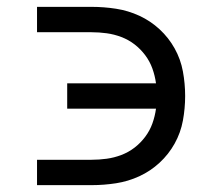

<svg xmlns="http://www.w3.org/2000/svg" viewBox="-20 -540 640 560"><path d="M88 0V-74H247Q269 -74 291 -77Q313 -80 334 -88Q355 -96 372.5 -109.5Q390 -123 403.5 -141Q417 -159 424.5 -180Q432 -201 435 -223H176V-297H435Q432 -319 424.5 -340Q417 -361 403.5 -379Q390 -397 372.5 -410.5Q355 -424 334 -432Q313 -440 291 -443Q269 -446 247 -446H88V-520H247Q283 -520 318.5 -514.5Q354 -509 386.5 -494Q419 -479 445.5 -454.5Q472 -430 489.5 -398.5Q507 -367 513.5 -331.5Q520 -296 520 -260Q520 -224 513.5 -188.5Q507 -153 489.5 -121.5Q472 -90 445.5 -65.5Q419 -41 386.5 -26Q354 -11 318.5 -5.5Q283 0 247 0Z"/></svg>

Font: Zed Mono Extended
Style: Regular
Weight: 400
Width: 7
Monospace: yes
Designer: Belleve Invis
Foundry: Belleve Invis
Version: Version 1.0.0; ttfautohint (v1.8.4)